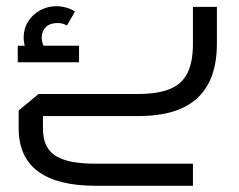

<svg xmlns="http://www.w3.org/2000/svg" viewBox="-20 -373 767 617"><path d="M287 224Q165 224 102.5 178Q40 132 40 39V-18L104 -71H423Q487 -71 526 -87Q565 -103 582.5 -138.5Q600 -174 600 -232V-351H677V-232Q677 -177 662.5 -134Q648 -91 617.5 -61Q587 -31 539 -15.5Q491 0 423 0H86L118 -30V39Q118 73 129 95Q140 117 161.5 129.5Q183 142 214.5 147.5Q246 153 287 153H600V224ZM89 -173Q73 -193 64.5 -212Q56 -231 56 -252Q56 -281 70.5 -304Q85 -327 109 -340Q133 -353 161 -353Q177 -353 193 -348.5Q209 -344 221 -336L195 -291Q187 -296 179.5 -297.5Q172 -299 164 -299Q141 -299 127.5 -286Q114 -273 114 -252Q114 -239 119.5 -227Q125 -215 136 -201ZM37 -173V-226H234V-173Z"/></svg>

Font: Cairo
Style: Regular
Weight: 400
Designer: Mohamed Gaber, Accademia di Belle Arti di Urbino
Foundry: Kief Type Foundry, Accademia di Belle Arti di Urbino
Version: Version 3.120